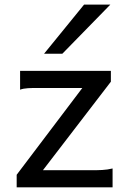

<svg xmlns="http://www.w3.org/2000/svg" viewBox="-20 -801 548 821"><path d="M65.9 -498V-417.5C84 -424.8 112.8 -424.8 141.6 -424.8H332L51.3 -53.7V0H461.4V-80.6C432.1 -73.2 401.9 -73.2 373.5 -73.2H163.6L454.1 -451.7V-498ZM339.4 -781.2 168.5 -571.3H246.6L451.7 -781.2Z"/></svg>

Font: Andika
Style: Regular
Weight: 400
Designer: Victor Gaultney, Annie Olsen, Julie Remington, Don Collingsworth, Eric Hays
Foundry: SIL International
Version: Version 1.000